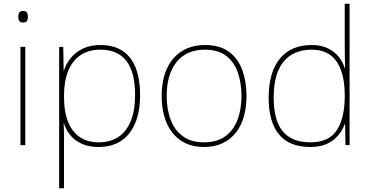

<svg xmlns="http://www.w3.org/2000/svg" viewBox="-20 -780 1988 1032"><path d="M116 -528V0H90V-528ZM103 -721Q121 -721 125.5 -711.5Q130 -702 130 -690Q130 -677 125.5 -668Q121 -659 103 -659Q88 -659 83 -668Q78 -677 78 -690Q78 -702 83 -711.5Q88 -721 103 -721Z M520 -538Q625 -538 679 -469.5Q733 -401 733 -269Q733 -180 706.5 -117.5Q680 -55 630.5 -22.5Q581 10 510 10Q458 10 420 -7Q382 -24 358.5 -52.5Q335 -81 324 -116H322Q324 -82 324 -49.5Q324 -17 324 15V232H298V-528H320L322 -402H324Q335 -437 360 -468Q385 -499 425 -518.5Q465 -538 520 -538ZM520 -513Q456 -513 412.5 -483.5Q369 -454 346.5 -398.5Q324 -343 324 -265V-262Q324 -177 347 -122.5Q370 -68 411.5 -41.5Q453 -15 510 -15Q572 -15 615.5 -43.5Q659 -72 682.5 -128.5Q706 -185 706 -269Q706 -393 659 -453Q612 -513 520 -513Z M1305 -264Q1305 -206 1291.5 -156Q1278 -106 1249.5 -69Q1221 -32 1178 -11Q1135 10 1076 10Q1019 10 976.5 -10.5Q934 -31 905.5 -68Q877 -105 863 -155Q849 -205 849 -264Q849 -348 876.5 -409.5Q904 -471 956.5 -504.5Q1009 -538 1082 -538Q1162 -538 1211 -501.5Q1260 -465 1282.5 -403Q1305 -341 1305 -264ZM876 -264Q876 -191 898 -134.5Q920 -78 964.5 -46.5Q1009 -15 1076 -15Q1146 -15 1190.5 -47Q1235 -79 1256.5 -135.5Q1278 -192 1278 -264Q1278 -333 1258.5 -389.5Q1239 -446 1196 -479.5Q1153 -513 1082 -513Q983 -513 929.5 -447Q876 -381 876 -264Z M1648 10Q1534 10 1479 -58Q1424 -126 1424 -254Q1424 -391 1484 -464.5Q1544 -538 1656 -538Q1704 -538 1739.5 -521.5Q1775 -505 1798.5 -477Q1822 -449 1833 -414H1835Q1834 -448 1833.5 -480Q1833 -512 1833 -543V-760H1859V0H1837L1835 -113H1833Q1821 -80 1797.5 -52Q1774 -24 1737.5 -7Q1701 10 1648 10ZM1648 -15Q1748 -15 1790.5 -80.5Q1833 -146 1833 -263V-266Q1833 -386 1789 -449.5Q1745 -513 1656 -513Q1557 -513 1504 -448.5Q1451 -384 1451 -254Q1451 -134 1499.5 -74.5Q1548 -15 1648 -15Z"/></svg>

Font: Noto Sans Hebrew Thin Thin
Style: Regular
Weight: 250
Version: Version 3.001